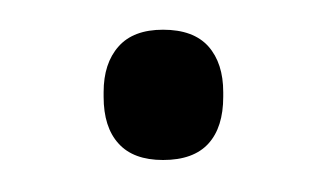

<svg xmlns="http://www.w3.org/2000/svg" viewBox="-20 -328 214 126"><path d="M87 -223Q67.5 -223 57.8 -233.8Q48 -244.5 48 -264.5V-267.5Q48 -286.5 57.8 -297.5Q67.5 -308.5 87 -308.5Q107 -308.5 116.8 -297.5Q126.5 -286.5 126.5 -267.5V-264.5Q126.5 -244.5 116.8 -233.8Q107 -223 87 -223Z"/></svg>

Font: Anek Gurmukhi Medium Light
Style: Regular
Weight: 300
Version: Version 1.003